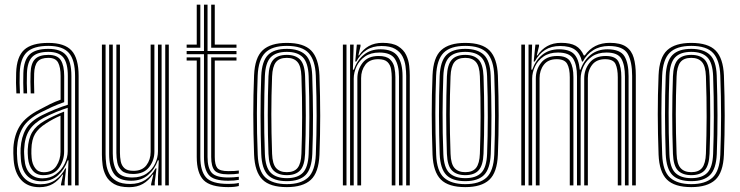

<svg xmlns="http://www.w3.org/2000/svg" viewBox="-20 -790 3151 818"><path d="M299.8 0V-466Q299.8 -534.8 273.4 -564.6Q247 -594.5 186 -594.5Q123 -594.5 94.6 -567.8Q66.2 -541 64 -479.5Q63.2 -459.5 63.5 -436.8Q63.8 -414 65 -392.2H49.8Q48.5 -415 48.2 -436.9Q48 -458.8 48.8 -480Q51 -548.2 83 -577.8Q115 -607.2 186 -607.2Q255.2 -607.2 285.1 -574.4Q315 -541.5 315 -466V0ZM269.2 0V-37.2L271.8 -107H268.5Q255.2 -68.8 227.5 -43.2Q199.8 -17.8 156 -17.8Q117.8 -17.8 94.8 -42Q71.8 -66.2 68.8 -112.8Q68 -126 67.6 -136.8Q67.2 -147.5 67.8 -157.8Q70.5 -205.2 90 -239.8Q109.5 -274.2 160 -299.5Q187.5 -313.2 217.2 -325.1Q247 -337 269 -343.8V-466Q269 -521 249.9 -545Q230.8 -569 186 -569Q139 -569 117.8 -547.9Q96.5 -526.8 94.8 -478.2Q94 -458.8 94.2 -436.1Q94.5 -413.5 95.5 -392.2H80.2Q79.2 -414.2 79 -437.1Q78.8 -460 79.5 -478.8Q81.2 -534 106.1 -557.9Q131 -581.8 186 -581.8Q238.8 -581.8 261.5 -554.9Q284.2 -528 284.2 -466V0ZM147.8 7.5Q98.2 7.5 70.1 -23.4Q42 -54.2 38 -110.5Q36 -139.2 37 -160.5Q40.2 -214.5 64.6 -253.6Q89 -292.8 148.8 -323.2Q174.5 -337 194.1 -346.8Q213.8 -356.5 238.2 -365.2V-466Q238.2 -503.5 227.5 -523.5Q216.8 -543.5 186 -543.5Q153.8 -543.5 140.1 -527.4Q126.5 -511.2 125.5 -476.8Q125 -462 125 -440.8Q125 -419.5 126 -392.2H110.8Q109.8 -421.2 109.6 -441.4Q109.5 -461.5 110.2 -478Q111.5 -520.5 129.5 -538.4Q147.5 -556.2 186 -556.2Q224.8 -556.2 239.1 -533.5Q253.5 -510.8 253.5 -466V-354.8Q225.5 -345.2 201.2 -334.1Q177 -323 154 -311.2Q99 -283.2 77.2 -246.5Q55.5 -209.8 52.5 -159.2Q52 -147.5 52.2 -136.2Q52.5 -125 53.5 -111.8Q57 -60 82.5 -32.5Q108 -5 152 -5Q190.5 -5 217 -24Q243.5 -43 258 -72.5H261.5L255.2 -13.2V0H239.8V-4.5L248.8 -46H246Q228.8 -20.5 205 -6.5Q181.2 7.5 147.8 7.5ZM161 -30.2Q194.5 -30.2 218.5 -48Q242.5 -65.8 255.5 -92.4Q268.5 -119 268.5 -145.5V-330.8Q245.5 -323.5 218 -312.1Q190.5 -300.8 165.8 -287.8Q124.5 -265.8 104.9 -235.2Q85.2 -204.8 83 -155Q82.2 -144 82.9 -134.2Q83.5 -124.5 84.2 -114.2Q86.8 -72.5 107.1 -51.4Q127.5 -30.2 161 -30.2ZM164.2 -43.8Q135 -43.8 118.9 -63.8Q102.8 -83.8 99.5 -115.2Q97.5 -137.5 98.2 -154Q100.5 -199.2 117.4 -227.2Q134.2 -255.2 171 -276Q188.2 -286 210.2 -296.2Q232.2 -306.5 253.2 -314.5V-144Q253.2 -106.2 231.5 -75Q209.8 -43.8 164.2 -43.8ZM166.2 -56.2Q203 -56.2 220.4 -83.1Q237.8 -110 237.8 -143V-297.2Q221 -290 205.9 -281.9Q190.8 -273.8 176.2 -264.2Q144 -244 129.4 -219.6Q114.8 -195.2 113.8 -154Q113 -135.5 114.8 -116.8Q117 -91.2 129.8 -73.8Q142.5 -56.2 166.2 -56.2Z M530.2 7.5Q489.5 7.5 466 -6.1Q442.5 -19.8 431.4 -41.1Q420.2 -62.5 417.2 -86.4Q414.2 -110.2 414.2 -130.8V-600H429.8V-133.2Q429.8 -113.8 432.5 -91.8Q435.2 -69.8 445.2 -50.2Q455.2 -30.8 476.5 -18.5Q497.8 -6.2 534.8 -6.2Q572 -6.2 598.8 -23.4Q625.5 -40.5 642.5 -72.5H646.8L639.2 -13.2V0H623.8V-5.8L633.2 -46H630.2Q613 -20.2 588.5 -6.4Q564 7.5 530.2 7.5ZM684 0V-600H699.2V0ZM547 -48.8Q513.8 -48.8 498.8 -62.8Q483.8 -76.8 479.8 -97.6Q475.8 -118.5 475.8 -138.5V-600H491V-139.5Q491 -120.5 494.4 -102.8Q497.8 -85 510 -73.6Q522.2 -62.2 549 -62.2Q585.8 -62.2 603.8 -86Q621.8 -109.8 621.8 -142.8V-600H637.8V-144Q637.8 -106.2 615.1 -77.5Q592.5 -48.8 547 -48.8ZM538.5 -20Q486.8 -20.2 465.9 -49.2Q445 -78.2 445 -134.2V-600H460.5V-136Q460.5 -87.8 477.9 -60.8Q495.2 -33.8 543.8 -33.8Q580.2 -33.8 604.6 -50.6Q629 -67.5 641 -93.2Q653 -119 653 -145.2V-600H668.5V0H653.2V-37.2L656.5 -107H652.5Q639.5 -69.2 610.9 -44.5Q582.2 -19.8 538.5 -20Z M952.2 -20Q890 -20 869.5 -44.6Q849 -69.2 849 -121.2V-559.2H775.2V-572.8H849V-770H864.2V-572.8H987.5V-559.2H864.2V-121.2Q864.2 -74.5 882 -54.1Q899.8 -33.8 952.2 -33.8Q974.5 -33.8 997.5 -36.8V-23.8Q978.8 -20 952.2 -20ZM775.2 -586.5V-600H818.2V-770H833.5V-586.5ZM879.8 -586.5V-770H895V-600H987.5V-586.5ZM952.2 7.2Q876.5 7.2 847.4 -22.6Q818.2 -52.5 818.2 -121.2V-532H775.2V-545.5H833.5V-121.2Q833.5 -61.2 858.1 -33.9Q882.8 -6.5 952.2 -6.5Q964.2 -6.5 976 -7.4Q987.8 -8.2 997.5 -10.8V2.5Q979.5 7.2 952.2 7.2ZM952.2 -47.2Q908.2 -47.2 894 -64.1Q879.8 -81 879.8 -121.2V-545.5H987.5V-532H895V-121.2Q895 -87.8 905.8 -74.4Q916.5 -61 952.2 -61Q983.2 -61 997.5 -63.5V-50.5Q979 -47.2 952.2 -47.2Z M1202 7.2Q1130.2 7.2 1097.9 -25.2Q1065.5 -57.8 1062.5 -131.2Q1059.2 -221.8 1059.1 -302.8Q1059 -383.8 1062.5 -469.8Q1065.8 -545.2 1099.4 -576.2Q1133 -607.2 1202 -607.2Q1274 -607.2 1305.9 -574.5Q1337.8 -541.8 1341 -468.8Q1344.2 -377.8 1344.2 -296.8Q1344.2 -215.8 1341 -130.5Q1337.8 -54.8 1304.1 -23.8Q1270.5 7.2 1202 7.2ZM1202 -5.5Q1261.8 -5.5 1292.1 -33.2Q1322.5 -61 1325.5 -130.8Q1328.8 -215.8 1328.9 -295.2Q1329 -374.8 1325.5 -468Q1323 -533.2 1295.1 -563.9Q1267.2 -594.5 1202 -594.5Q1139 -594.5 1109.8 -565.1Q1080.5 -535.8 1077.8 -467Q1074.8 -390.8 1074.5 -308.1Q1074.2 -225.5 1078 -130.8Q1080.8 -60.2 1111.8 -32.9Q1142.8 -5.5 1202 -5.5ZM1202 -18.2Q1147 -18.2 1121.2 -44.6Q1095.5 -71 1093 -133.8Q1090.2 -211.5 1090 -297.1Q1089.8 -382.8 1093 -466.5Q1095.8 -529.2 1121.5 -555.5Q1147.2 -581.8 1202 -581.8Q1254 -581.8 1280.9 -556.8Q1307.8 -531.8 1310.2 -468.8Q1313.2 -380.8 1313.5 -299.1Q1313.8 -217.5 1310.5 -133.8Q1307.8 -70.5 1281.9 -44.4Q1256 -18.2 1202 -18.2ZM1202 -31Q1248 -31 1270.4 -54.1Q1292.8 -77.2 1295 -134.2Q1297.8 -205.8 1298 -290Q1298.2 -374.2 1295 -465.8Q1292.8 -523.2 1270 -546.1Q1247.2 -569 1202 -569Q1155.8 -569 1133.2 -545.8Q1110.8 -522.5 1108.5 -466Q1105.8 -393.8 1105.4 -309.8Q1105 -225.8 1108.5 -133.8Q1110.8 -76 1134 -53.5Q1157.2 -31 1202 -31ZM1202 -43.8Q1165 -43.8 1145.4 -63.5Q1125.8 -83.2 1123.8 -134.5Q1117.8 -300 1123.8 -465Q1125.8 -514.2 1144.2 -535.2Q1162.8 -556.2 1202 -556.2Q1238.8 -556.2 1258.2 -536.5Q1277.8 -516.8 1279.8 -465.5Q1282.8 -381.5 1282.8 -297.8Q1282.8 -214 1279.8 -134.8Q1277.8 -85 1259 -64.4Q1240.2 -43.8 1202 -43.8ZM1202 -56.5Q1233.8 -56.5 1248.2 -75.1Q1262.8 -93.8 1264.2 -135.5Q1267 -210.2 1267.2 -291.4Q1267.5 -372.5 1264.2 -465Q1262.8 -508.5 1247.2 -526Q1231.8 -543.5 1202 -543.5Q1169.8 -543.5 1155.2 -524.8Q1140.8 -506 1139.2 -464.2Q1136 -382.2 1136 -304.1Q1136 -226 1139.2 -134.8Q1140.8 -91 1156.5 -73.8Q1172.2 -56.5 1202 -56.5Z M1710.5 0V-466.8Q1710.5 -486.2 1707.6 -508.2Q1704.8 -530.2 1694.8 -549.8Q1684.8 -569.2 1663.5 -581.6Q1642.2 -594 1605.5 -594Q1568 -594 1541.5 -576.9Q1515 -559.8 1498 -527.8H1493.5L1500.2 -600H1515.8L1516 -593.5L1506.8 -554H1509.8Q1526.2 -579.5 1551 -593.5Q1575.8 -607.5 1609.8 -607.5Q1652.5 -607.5 1676.2 -592.8Q1700 -578 1710.5 -555.6Q1721 -533.2 1723.4 -509.9Q1725.8 -486.5 1725.8 -469.2V0ZM1440.8 0V-600H1456.2V0ZM1471.5 0V-600H1486.8L1483.5 -493.2H1487.5Q1501.2 -532.8 1529.9 -556.5Q1558.5 -580.2 1601.5 -580Q1653.5 -579.8 1674.2 -550.5Q1695 -521.2 1695 -465.8V0H1679.8V-464Q1679.8 -511.5 1662.5 -538.9Q1645.2 -566.2 1596.2 -566.2Q1559.5 -566.2 1535.2 -549.4Q1511 -532.5 1499 -506.9Q1487 -481.2 1487 -454.8V0ZM1502.5 0V-456Q1502.5 -493.5 1525 -522.5Q1547.5 -551.5 1593 -551.5Q1626.2 -551.5 1641.2 -537.4Q1656.2 -523.2 1660.4 -502.5Q1664.5 -481.8 1664.5 -461.5V0H1649V-460.8Q1649 -477.5 1646.1 -495.4Q1643.2 -513.2 1631.1 -525.5Q1619 -537.8 1591 -537.8Q1554.2 -537.8 1536.4 -514Q1518.5 -490.2 1518.5 -457.2V0Z M1962.2 7.2Q1890.5 7.2 1858.1 -25.2Q1825.8 -57.8 1822.8 -131.2Q1819.5 -221.8 1819.4 -302.8Q1819.2 -383.8 1822.8 -469.8Q1826 -545.2 1859.6 -576.2Q1893.2 -607.2 1962.2 -607.2Q2034.2 -607.2 2066.1 -574.5Q2098 -541.8 2101.2 -468.8Q2104.5 -377.8 2104.5 -296.8Q2104.5 -215.8 2101.2 -130.5Q2098 -54.8 2064.4 -23.8Q2030.8 7.2 1962.2 7.2ZM1962.2 -5.5Q2022 -5.5 2052.4 -33.2Q2082.8 -61 2085.8 -130.8Q2089 -215.8 2089.1 -295.2Q2089.2 -374.8 2085.8 -468Q2083.2 -533.2 2055.4 -563.9Q2027.5 -594.5 1962.2 -594.5Q1899.2 -594.5 1870 -565.1Q1840.8 -535.8 1838 -467Q1835 -390.8 1834.8 -308.1Q1834.5 -225.5 1838.2 -130.8Q1841 -60.2 1872 -32.9Q1903 -5.5 1962.2 -5.5ZM1962.2 -18.2Q1907.2 -18.2 1881.5 -44.6Q1855.8 -71 1853.2 -133.8Q1850.5 -211.5 1850.2 -297.1Q1850 -382.8 1853.2 -466.5Q1856 -529.2 1881.8 -555.5Q1907.5 -581.8 1962.2 -581.8Q2014.2 -581.8 2041.1 -556.8Q2068 -531.8 2070.5 -468.8Q2073.5 -380.8 2073.8 -299.1Q2074 -217.5 2070.8 -133.8Q2068 -70.5 2042.1 -44.4Q2016.2 -18.2 1962.2 -18.2ZM1962.2 -31Q2008.2 -31 2030.6 -54.1Q2053 -77.2 2055.2 -134.2Q2058 -205.8 2058.2 -290Q2058.5 -374.2 2055.2 -465.8Q2053 -523.2 2030.2 -546.1Q2007.5 -569 1962.2 -569Q1916 -569 1893.5 -545.8Q1871 -522.5 1868.8 -466Q1866 -393.8 1865.6 -309.8Q1865.2 -225.8 1868.8 -133.8Q1871 -76 1894.2 -53.5Q1917.5 -31 1962.2 -31ZM1962.2 -43.8Q1925.2 -43.8 1905.6 -63.5Q1886 -83.2 1884 -134.5Q1878 -300 1884 -465Q1886 -514.2 1904.5 -535.2Q1923 -556.2 1962.2 -556.2Q1999 -556.2 2018.5 -536.5Q2038 -516.8 2040 -465.5Q2043 -381.5 2043 -297.8Q2043 -214 2040 -134.8Q2038 -85 2019.2 -64.4Q2000.5 -43.8 1962.2 -43.8ZM1962.2 -56.5Q1994 -56.5 2008.5 -75.1Q2023 -93.8 2024.5 -135.5Q2027.2 -210.2 2027.5 -291.4Q2027.8 -372.5 2024.5 -465Q2023 -508.5 2007.5 -526Q1992 -543.5 1962.2 -543.5Q1930 -543.5 1915.5 -524.8Q1901 -506 1899.5 -464.2Q1896.2 -382.2 1896.2 -304.1Q1896.2 -226 1899.5 -134.8Q1901 -91 1916.8 -73.8Q1932.5 -56.5 1962.2 -56.5Z M2673.2 0V-466.8Q2673.2 -526.8 2654.4 -560.4Q2635.5 -594 2573.5 -594Q2535.8 -594 2507.5 -576.2Q2479.2 -558.5 2463.2 -527.8H2459.5Q2451 -563.2 2429.1 -578.6Q2407.2 -594 2366 -594Q2328.5 -594 2301.9 -576.9Q2275.2 -559.8 2258.2 -527.8H2253.8L2261 -600H2276.5V-593.2L2266.8 -554H2270Q2286.5 -579.5 2311.5 -593.5Q2336.5 -607.5 2370.5 -607.5Q2410 -607.5 2432.4 -595Q2454.8 -582.5 2467.2 -554H2471.5Q2509 -607.5 2578 -607.5Q2623.5 -607.5 2647.4 -591Q2671.2 -574.5 2680 -543.6Q2688.8 -512.8 2688.8 -469.2V0ZM2201 0V-600H2216.5V0ZM2231.8 0V-600H2247L2243.8 -493.2H2247.8Q2261.5 -532.8 2290.2 -556.4Q2319 -580 2362 -580Q2406 -579.8 2425.9 -559.5Q2445.8 -539.2 2450 -493.2H2453.2Q2467 -532.5 2496.4 -556.4Q2525.8 -580.2 2568.8 -580Q2622.8 -579.5 2640.4 -550.4Q2658 -521.2 2658 -465.8V0H2642.5V-464Q2642.5 -513.2 2627.2 -539.8Q2612 -566.2 2563.8 -566.2Q2527 -566.2 2502.5 -549.4Q2478 -532.5 2465.9 -506.9Q2453.8 -481.2 2453.8 -454.8V0H2438.2V-464Q2438.2 -513.2 2422 -539.8Q2405.8 -566.2 2357 -566.2Q2320.2 -566.2 2295.9 -549.4Q2271.5 -532.5 2259.4 -506.9Q2247.2 -481.2 2247.2 -454.8V0ZM2262.8 0V-456Q2262.8 -493.5 2285.4 -522.5Q2308 -551.5 2353.8 -551.5Q2395.8 -551.5 2409.4 -527.8Q2423 -504 2423 -461.5V0H2407.5V-460.8Q2407.5 -497.8 2396.5 -517.8Q2385.5 -537.8 2351.8 -537.8Q2315 -537.8 2296.9 -514Q2278.8 -490.2 2278.8 -457.2V0ZM2469 0V-456Q2469 -493.5 2491.9 -522.5Q2514.8 -551.5 2560.5 -551.5Q2602.2 -551.5 2614.8 -527.6Q2627.2 -503.8 2627.2 -461.5V0H2612V-460.8Q2612 -496.2 2602.5 -517Q2593 -537.8 2558.2 -537.8Q2521.5 -537.8 2503 -514Q2484.5 -490.2 2484.5 -457.2V0Z M2925.2 7.2Q2853.5 7.2 2821.1 -25.2Q2788.8 -57.8 2785.8 -131.2Q2782.5 -221.8 2782.4 -302.8Q2782.2 -383.8 2785.8 -469.8Q2789 -545.2 2822.6 -576.2Q2856.2 -607.2 2925.2 -607.2Q2997.2 -607.2 3029.1 -574.5Q3061 -541.8 3064.2 -468.8Q3067.5 -377.8 3067.5 -296.8Q3067.5 -215.8 3064.2 -130.5Q3061 -54.8 3027.4 -23.8Q2993.8 7.2 2925.2 7.2ZM2925.2 -5.5Q2985 -5.5 3015.4 -33.2Q3045.8 -61 3048.8 -130.8Q3052 -215.8 3052.1 -295.2Q3052.2 -374.8 3048.8 -468Q3046.2 -533.2 3018.4 -563.9Q2990.5 -594.5 2925.2 -594.5Q2862.2 -594.5 2833 -565.1Q2803.8 -535.8 2801 -467Q2798 -390.8 2797.8 -308.1Q2797.5 -225.5 2801.2 -130.8Q2804 -60.2 2835 -32.9Q2866 -5.5 2925.2 -5.5ZM2925.2 -18.2Q2870.2 -18.2 2844.5 -44.6Q2818.8 -71 2816.2 -133.8Q2813.5 -211.5 2813.2 -297.1Q2813 -382.8 2816.2 -466.5Q2819 -529.2 2844.8 -555.5Q2870.5 -581.8 2925.2 -581.8Q2977.2 -581.8 3004.1 -556.8Q3031 -531.8 3033.5 -468.8Q3036.5 -380.8 3036.8 -299.1Q3037 -217.5 3033.8 -133.8Q3031 -70.5 3005.1 -44.4Q2979.2 -18.2 2925.2 -18.2ZM2925.2 -31Q2971.2 -31 2993.6 -54.1Q3016 -77.2 3018.2 -134.2Q3021 -205.8 3021.2 -290Q3021.5 -374.2 3018.2 -465.8Q3016 -523.2 2993.2 -546.1Q2970.5 -569 2925.2 -569Q2879 -569 2856.5 -545.8Q2834 -522.5 2831.8 -466Q2829 -393.8 2828.6 -309.8Q2828.2 -225.8 2831.8 -133.8Q2834 -76 2857.2 -53.5Q2880.5 -31 2925.2 -31ZM2925.2 -43.8Q2888.2 -43.8 2868.6 -63.5Q2849 -83.2 2847 -134.5Q2841 -300 2847 -465Q2849 -514.2 2867.5 -535.2Q2886 -556.2 2925.2 -556.2Q2962 -556.2 2981.5 -536.5Q3001 -516.8 3003 -465.5Q3006 -381.5 3006 -297.8Q3006 -214 3003 -134.8Q3001 -85 2982.2 -64.4Q2963.5 -43.8 2925.2 -43.8ZM2925.2 -56.5Q2957 -56.5 2971.5 -75.1Q2986 -93.8 2987.5 -135.5Q2990.2 -210.2 2990.5 -291.4Q2990.8 -372.5 2987.5 -465Q2986 -508.5 2970.5 -526Q2955 -543.5 2925.2 -543.5Q2893 -543.5 2878.5 -524.8Q2864 -506 2862.5 -464.2Q2859.2 -382.2 2859.2 -304.1Q2859.2 -226 2862.5 -134.8Q2864 -91 2879.8 -73.8Q2895.5 -56.5 2925.2 -56.5Z"/></svg>

Font: Big Shoulders Inline Display Medium
Style: Regular
Weight: 500
Designer: Patric King
Foundry: XO Type Co
Version: Version 1.000